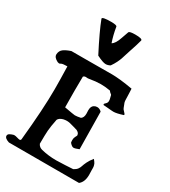

<svg xmlns="http://www.w3.org/2000/svg" viewBox="-243 -1148 1119 1265"><g transform="rotate(30 316.5 -516.0)"><path d="M267.6 -1014.6Q277.3 -955.1 294.9 -904.3Q318.4 -917 335.4 -968.3Q352.5 -1019.5 354.5 -1022.5Q360.4 -1032.2 402.3 -1032.2Q455.1 -1032.2 455.1 -1018.6V-1017.6Q445.3 -979.5 426.8 -925.8Q420.9 -909.2 414.1 -886.2Q407.2 -863.3 402.8 -850.6Q398.4 -837.9 388.7 -817.9Q378.9 -797.9 363.3 -775.4Q346.7 -765.6 329.1 -765.6Q308.6 -765.6 259.8 -790Q185.5 -933.6 156.2 -1011.7V-1012.7Q156.2 -1025.4 222.7 -1025.4Q266.6 -1025.4 267.6 -1014.6ZM441.4 -628.9Q404.3 -635.7 369.1 -635.7Q333 -635.7 283.2 -627Q280.3 -626 274.4 -626Q271.5 -626 266.6 -626.5Q261.7 -627 259.8 -627Q248 -627 241.2 -619.1Q240.2 -574.2 240.2 -510.7Q240.2 -441.4 241.2 -385.7Q315.4 -372.1 322.3 -372.1Q339.8 -372.1 366.2 -377.9Q383.8 -389.6 383.8 -418.9Q383.8 -423.8 383.3 -432.6Q382.8 -441.4 382.8 -445.3Q382.8 -475.6 400.4 -486.3Q411.1 -493.2 423.8 -493.2Q443.4 -493.2 458 -477.5Q458 -425.8 461.9 -194.3Q433.6 -182.6 421.9 -182.6Q409.2 -182.6 391.6 -203.1Q389.6 -210.9 389.6 -223.6Q389.6 -239.3 396.5 -251Q403.3 -262.7 403.3 -266.6Q403.3 -269.5 400.4 -277.3Q396.5 -284.2 390.6 -288.6Q384.8 -293 381.3 -294.4Q377.9 -295.9 366.7 -298.8Q355.5 -301.8 353.5 -302.7Q316.4 -314.5 296.9 -314.5Q285.2 -314.5 270.5 -311.5Q242.2 -303.7 233.4 -286.1Q221.7 -227.5 219.2 -195.3Q216.8 -163.1 216.8 -94.7Q226.6 -73.2 250 -67.4Q304.7 -53.7 364.3 -53.7Q387.7 -53.7 432.6 -56.2Q477.5 -58.6 491.2 -59.6Q509.8 -69.3 518.6 -81.5Q527.3 -93.8 530.8 -106Q534.2 -118.2 544.9 -140.6Q555.7 -163.1 575.2 -186.5Q582 -178.7 586.4 -171.9Q590.8 -165 593.3 -160.6Q595.7 -156.2 597.2 -148.9Q598.6 -141.6 599.1 -139.2Q599.6 -136.7 599.6 -127Q599.6 -117.2 599.6 -114.3Q600.6 -101.6 600.6 -79.1Q600.6 -24.4 569.3 0H36.1Q0 -11.7 0 -30.3Q0 -33.2 0.5 -35.6Q1 -38.1 2.4 -40Q3.9 -42 5.4 -43.9Q6.8 -45.9 9.8 -47.4Q12.7 -48.8 14.2 -49.8Q15.6 -50.8 19.5 -52.2Q23.4 -53.7 24.9 -54.7Q26.4 -55.7 30.8 -56.6Q35.2 -57.6 36.1 -58.6Q39.1 -59.6 44.9 -59.6Q52.7 -59.6 67.4 -55.2Q82 -50.8 86.9 -50.8Q96.7 -50.8 97.7 -60.5Q122.1 -304.7 122.1 -453.1Q122.1 -525.4 119.1 -627Q102.5 -627 90.8 -625.5Q79.1 -624 74.7 -621.6Q70.3 -619.1 67.4 -617.7Q64.5 -616.2 61.5 -616.2Q58.6 -616.2 49.8 -619.1Q16.6 -635.7 16.6 -658.2V-661.1Q18.6 -687.5 37.6 -701.7Q56.6 -715.8 91.8 -727.5H189.5Q252 -727.5 317.9 -728Q383.8 -728.5 395.5 -728.5Q460 -728.5 558.6 -710.9Q559.6 -694.3 560.1 -677.7Q560.5 -661.1 561 -652.8Q561.5 -644.5 561.5 -635.7Q561.5 -627 562 -622.6Q562.5 -618.2 563 -614.3Q563.5 -610.4 564.9 -606.4Q566.4 -602.5 567.9 -599.1Q569.3 -595.7 571.8 -588.9Q574.2 -582 577.1 -575.2Q579.1 -567.4 591.3 -555.7Q603.5 -543.9 603.5 -538.1Q603.5 -537.1 603.5 -537.1L602.5 -535.2Q554.7 -519.5 530.3 -519.5Q522.5 -519.5 512.7 -520.5Q502.9 -521.5 485.4 -522.9Q467.8 -524.4 453.1 -525.4Q450.2 -529.3 450.2 -531.2Q450.2 -534.2 460.4 -543.5Q470.7 -552.7 470.7 -566.4Q470.7 -574.2 469.7 -578.1Q463.9 -602.5 462.9 -606.4Q461.9 -610.4 455.6 -614.3Q449.2 -618.2 441.4 -628.9Z"/></g></svg>

Font: LPEducational
Style: Medium
Weight: 500
Designer: Based on Essays1743, by John Stracke, which says:

Based on the typeface in a 1743 English translation of the essays of 
Version: Version 001.204